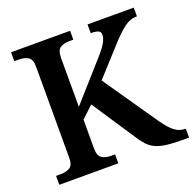

<svg xmlns="http://www.w3.org/2000/svg" viewBox="-126 -843 982 972"><g transform="rotate(-20 365.5 -357.0)"><path d="M32 0V-48H58Q86 -48 106 -59.5Q126 -71 126 -110V-604Q126 -642 106 -654Q86 -666 59 -666H32V-714H350V-666H327Q299 -666 279.5 -654Q260 -642 260 -600V-337L441 -541Q473 -577 485 -599.5Q497 -622 497 -641Q497 -655 484.5 -661Q472 -667 444 -667V-714H693V-667Q655 -667 622.5 -642Q590 -617 553 -576L414 -423L616 -130Q646 -87 671.5 -67.5Q697 -48 727 -48H731V0H693Q641 0 606.5 -5Q572 -10 549.5 -21Q527 -32 509.5 -51Q492 -70 474 -99L323 -327L260 -268V-114Q260 -72 280 -60Q300 -48 329 -48H350V0Z"/></g></svg>

Font: Noto Serif Hentaigana SemiBold
Style: Regular
Weight: 600
Designer: Kazuhiro Yamada
Foundry: nipponia
Version: Version 1.000; ttfautohint (v1.8.4.7-5d5b)